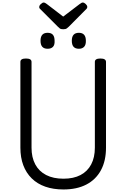

<svg xmlns="http://www.w3.org/2000/svg" viewBox="-20 -1477 998 1516"><path d="M481 19Q401 19 338 -3Q275 -25 231 -68Q187 -111 164 -172Q141 -233 141 -311V-988Q141 -1002 152 -1008.5Q163 -1015 185 -1015Q207 -1015 218 -1008.5Q229 -1002 229 -988V-311Q229 -234 258.5 -179Q288 -124 344.5 -95Q401 -66 481 -66Q561 -66 616 -95Q671 -124 700 -179Q729 -234 729 -311V-988Q729 -1002 740 -1008.5Q751 -1015 773 -1015Q817 -1015 817 -988V-311Q817 -207 777 -133Q737 -59 662 -20Q587 19 481 19ZM356 -1092Q328 -1092 314 -1107.5Q300 -1123 300 -1155Q300 -1187 314 -1202.5Q328 -1218 356 -1218Q384 -1218 397.5 -1202.5Q411 -1187 411 -1155Q413 -1123 398.5 -1107.5Q384 -1092 356 -1092ZM603 -1092Q575 -1092 561 -1107.5Q547 -1123 547 -1155Q547 -1187 561 -1202.5Q575 -1218 603 -1218Q630 -1218 644 -1202.5Q658 -1187 658 -1155Q659 -1124 644.5 -1108Q630 -1092 603 -1092ZM634 -1457Q644 -1457 656.5 -1445.5Q669 -1434 669 -1423Q669 -1421 668.5 -1417Q668 -1413 663 -1407L523 -1266Q516 -1260 507.5 -1253Q499 -1246 479 -1246Q460 -1246 451.5 -1253Q443 -1260 437 -1266L296 -1407Q290 -1413 290 -1417Q290 -1421 290 -1423Q290 -1434 302.5 -1445.5Q315 -1457 325 -1457Q331 -1457 337 -1453.5Q343 -1450 350 -1445L479 -1346L609 -1445Q617 -1450 622 -1453.5Q627 -1457 634 -1457Z"/></svg>

Font: Playwrite NG Modern
Style: Regular
Weight: 400
Designer: Veronika Burian, José Scaglione
Foundry: TypeTogether
Version: Version 1.002